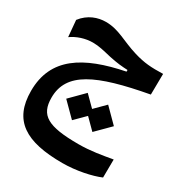

<svg xmlns="http://www.w3.org/2000/svg" viewBox="-175 -553 936 995"><g transform="rotate(30 293.0 -55.5)"><path d="M340.8 317.9C423.3 317.9 511.7 298.8 561.5 277.3L562.5 168.9C502 179.2 438 191.4 364.3 191.4C180.2 191.4 123 157.2 123 52.2C123 -99.1 263.7 -164.1 561 -218.8L562.5 -343.3C492.2 -341.3 450.2 -343.8 388.7 -362.3C298.8 -389.2 250 -428.7 171.9 -428.7C124 -428.7 70.8 -410.6 32.2 -360.4L41 -262.2C75.2 -286.6 121.1 -302.2 167 -302.2C203.1 -302.2 233.9 -293.9 279.8 -283.2C328.1 -272.5 360.8 -270 392.6 -268.6V-258.8C160.6 -212.4 13.7 -124 13.7 74.7C13.7 251.5 121.1 317.9 340.8 317.9ZM395.5 100.6 477.1 19 395.5 -63 334.5 -2 273.4 -63 191.9 19 273.4 100.6 334.5 39.6Z"/></g></svg>

Font: Cascadia Mono SemiBold
Style: Regular
Weight: 600
Monospace: yes
Designer: Aaron Bell
Foundry: Saja Typeworks
Version: Version 2404.023